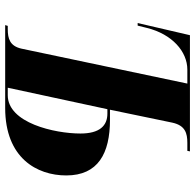

<svg xmlns="http://www.w3.org/2000/svg" viewBox="-26 -728 754 742"><g transform="rotate(90 351.0 -357.0)"><path d="M77 0H397C591 0 658 -123 658 -236C658 -359 573 -405 443 -405H404L454 -646C465 -696 495 -704 532 -704H563L565 -714H116L69 -512H79L88 -548C112 -645 179 -704 249 -704H303L168 -63C158 -18 129 -10 93 -10H80ZM348 -10H319L402 -395H419C466 -395 496 -365 496 -291C496 -191 455 -10 348 -10Z"/></g></svg>

Font: Noto Serif Display Condensed ExtraBold
Style: Italic
Weight: 800
Width: 3
Italic angle: -12°
Designer: Monotype Design Team
Foundry: Monotype Imaging Inc.
Version: Version 2.009